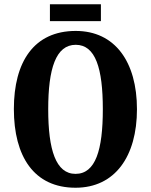

<svg xmlns="http://www.w3.org/2000/svg" viewBox="-20 -870 707 900"><path d="M214 -771H453V-850H214ZM334 10C519 10 622 -137 622 -358C622 -580 519 -725 335 -725C139 -725 45 -580 45 -359C45 -137 139 10 334 10ZM334 -55C242 -55 206 -167 206 -358C206 -549 242 -660 335 -660C428 -660 462 -549 462 -358C462 -167 428 -55 334 -55Z"/></svg>

Font: Noto Serif Georgian ExtraCondensed ExtraBold
Style: Regular
Weight: 800
Width: 2
Designer: Monotype Design Team, Akaki Razmadze
Foundry: Google LLC
Version: Version 2.003